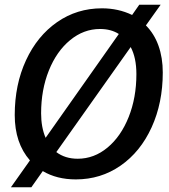

<svg xmlns="http://www.w3.org/2000/svg" viewBox="-20 -745 711 808"><path d="M665 -440Q665 -312 618 -209Q571 -106 487.5 -48Q404 10 299 10Q219 10 160 -25L112 43H26L106 -70Q42 -143 42 -261Q42 -389 89.5 -491.5Q137 -594 220.5 -652Q304 -710 409 -710Q478 -710 536 -682L566 -725H656L594 -638Q629 -603 647 -552.5Q665 -502 665 -440ZM172 -165 480 -602Q447 -623 401 -623Q332 -623 275 -576Q218 -529 185.5 -448Q153 -367 153 -268Q153 -209 172 -165ZM554 -433Q554 -502 530 -547L217 -105Q254 -77 307 -77Q376 -77 432.5 -124Q489 -171 521.5 -252.5Q554 -334 554 -433Z"/></svg>

Font: Sarabun Medium
Style: Italic
Weight: 500
Italic angle: -10°
Designer: Suppakit Chalermlarp | Katatrad Co.,Ltd.
Foundry: Cadson Demak Co.,Ltd.
Version: Version 1.000; ttfautohint (v1.6)